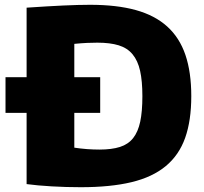

<svg xmlns="http://www.w3.org/2000/svg" viewBox="-20 -770 853 801"><path d="M3 -448H91V-738Q179 -744 243.5 -747Q308 -750 356 -750Q467 -750 546.5 -728Q626 -706 677.5 -659.5Q729 -613 753.5 -541Q778 -469 778 -369Q778 -267 752.5 -195Q727 -123 671.5 -77Q616 -31 528.5 -10Q441 11 317 11Q256 11 195.5 7.5Q135 4 91 -2V-299H3ZM395 -146Q446 -146 480.5 -157Q515 -168 535.5 -194Q556 -220 565 -262.5Q574 -305 574 -369Q574 -432 564.5 -474.5Q555 -517 533 -543.5Q511 -570 475 -581Q439 -592 386 -592Q366 -592 343.5 -591Q321 -590 290 -587V-448H398V-299H290V-154Q316 -150 342.5 -148Q369 -146 395 -146Z"/></svg>

Font: Encode Sans Normal
Style: ExtraBold
Weight: 800
Designer: Pablo Impallari, Andres Torresi
Foundry: Pablo Impallari, Andres Torresi
Version: Version 1.000; ttfautohint (v1.00) -l 8 -r 50 -G 200 -x 14 -